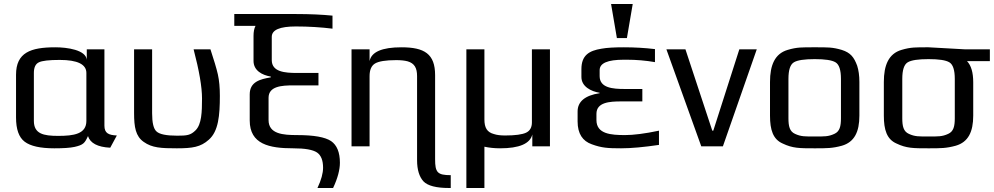

<svg xmlns="http://www.w3.org/2000/svg" viewBox="-20 -730 4959 958"><path d="M501 -103V-484H413V-432C408 -481 315 -494 256 -494C133 -494 60 -468 60 -357V-144C60 -85 74 -45 103 -23C132 -1 181 10 251 10C295 10 329 8 352 3C396 -7 403 -16 419 -51C430 -16 467 4 530 7L563 -54C522 -56 501 -65 501 -103ZM270 -52C197 -52 149 -62 149 -127V-366C149 -393 157 -411 174 -419C190 -427 225 -431 278 -431C367 -431 411 -409 411 -366V-127C411 -61 348 -52 270 -52Z M862 10C940 10 981 4 1022 -33C1070 -75 1077 -154 1077 -252C1077 -292 1074 -328 1067 -359C1060 -390 1047 -432 1030 -484H946C974 -377 988 -296 988 -239C988 -171 986 -110 956 -80C931 -55 913 -53 864 -53C810 -53 776 -60 761 -74C746 -87 739 -118 739 -165V-484H649V-166C649 -95 657 -50 697 -22C739 8 785 10 862 10Z M1331 -348V-344C1278 -335 1226 -322 1226 -259V-129C1226 -10 1324 10 1443 10C1502 10 1541 17 1562 31C1582 45 1592 70 1592 107C1592 134 1583 168 1564 208H1642C1665 159 1676 117 1676 82C1676 30 1661 -6 1632 -26C1602 -46 1546 -56 1463 -56C1393 -56 1320 -61 1320 -131V-242C1320 -300 1386 -304 1444 -304H1569V-366H1461C1402 -366 1336 -371 1336 -430V-546C1336 -581 1376 -598 1456 -598C1521 -598 1582 -594 1639 -587V-652C1588 -657 1528 -660 1457 -660H1149V-601H1255C1248 -588 1245 -571 1245 -551V-426C1245 -378 1288 -355 1331 -348Z M2151 64V-355C2151 -461 2098 -494 1983 -494C1886 -494 1833 -471 1824 -425V-484H1734V0H1824V-350C1824 -381 1833 -402 1851 -413C1869 -424 1904 -430 1957 -430C1980 -430 1999 -428 2014 -424C2048 -414 2061 -391 2061 -350V69C2061 117 2072 152 2093 175C2114 197 2157 208 2220 208H2229V144C2162 144 2151 130 2151 64Z M2724 0V-484H2634V-119C2634 -94 2624 -77 2605 -68C2586 -59 2551 -54 2501 -54C2478 -54 2460 -56 2445 -61C2410 -70 2397 -93 2397 -134V-484H2307V208H2397V2C2420 7 2446 10 2475 10C2571 10 2625 -13 2636 -59V0Z M2956 -131V-162C2956 -220 3022 -224 3080 -224H3185V-286H3097C3038 -286 2972 -291 2972 -350V-380C2972 -415 3012 -432 3092 -432H3108C3155 -432 3202 -428 3248 -420V-485C3198 -491 3146 -494 3093 -494C3045 -494 3008 -492 2981 -487C2919 -477 2881 -454 2881 -385V-346C2881 -298 2929 -274 2972 -267V-265C2899 -254 2862 -223 2862 -174V-124C2862 -63 2887 -26 2933 -10C2982 8 3013 10 3079 10C3130 10 3193 4 3268 -7V-78C3197 -63 3140 -56 3099 -56C3029 -56 2956 -61 2956 -131ZM3108 -540 3137 -710H3029L3058 -540Z M3756 -484H3669L3539 -78H3534L3400 -484H3305L3479 0H3587Z M4268 -321C4268 -353 4264 -380 4257 -402C4241 -445 4224 -467 4180 -481C4133 -495 4108 -494 4045 -494C3982 -494 3957 -495 3910 -481C3846 -462 3822 -405 3822 -321V-153C3822 -82 3837 -35 3885 -14C3935 10 3969 10 4045 10C4106 10 4134 10 4181 -3C4243 -21 4268 -72 4268 -153ZM4176 -140C4176 -100 4170 -74 4143 -62C4113 -48 4092 -49 4045 -49C3998 -49 3977 -48 3947 -62C3920 -74 3914 -100 3914 -140V-336C3914 -381 3923 -408 3941 -419C3959 -430 3994 -435 4045 -435C4096 -435 4131 -430 4149 -419C4167 -408 4176 -381 4176 -336Z M4613 -494C4550 -494 4525 -495 4478 -481C4414 -462 4390 -405 4390 -321V-153C4390 -82 4405 -35 4453 -14C4503 10 4537 10 4613 10C4674 10 4702 10 4749 -3C4811 -21 4836 -72 4836 -153V-319C4836 -368 4826 -403 4805 -425H4919V-484H4792C4775 -484 4631 -494 4613 -494ZM4744 -140C4744 -100 4738 -74 4711 -62C4681 -48 4660 -49 4613 -49C4566 -49 4545 -48 4515 -62C4488 -74 4482 -100 4482 -140V-336C4482 -381 4491 -408 4509 -419C4527 -430 4562 -435 4613 -435C4664 -435 4699 -430 4717 -419C4735 -408 4744 -381 4744 -336Z"/></svg>

Font: Gamestation Text
Style: Bold
Weight: 400
Designer: Jonas Hecksher
Foundry: Jonas Hecksher, Playtypeª, e-types AS
Version: Version 1.003